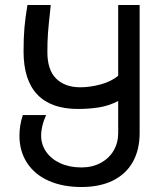

<svg xmlns="http://www.w3.org/2000/svg" viewBox="-20 -745 640 770"><path d="M74.5 -538.5Q74.5 -594.5 78 -634Q81.5 -673.5 90 -725H183.5L180 -690.5Q174.5 -641.5 172.2 -609Q170 -576.5 170 -536Q170 -464.5 205.2 -429.8Q240.5 -395 302 -395Q340.5 -395 382.8 -406.2Q425 -417.5 454 -441V-725H540V-211.5Q540 -144.5 512.8 -95.8Q485.5 -47 433 -21Q380.5 5 306.5 5Q231.5 5 175.2 -20Q119 -45 88.5 -91.8Q58 -138.5 58 -201Q58 -243 71.5 -283.5H165Q145 -240 145 -201Q145 -165.5 165.2 -136.2Q185.5 -107 222.2 -90.2Q259 -73.5 306.5 -73.5Q350.5 -73.5 384 -91.8Q417.5 -110 435.8 -141.2Q454 -172.5 454 -211.5V-340Q416.5 -320.5 376.2 -314.2Q336 -308 292.5 -308Q184.5 -308 129.5 -366Q74.5 -424 74.5 -538.5Z"/></svg>

Font: JuliaMono
Style: Regular
Weight: 400
Monospace: yes
Designer: cormullion
Foundry: corm
Version: Version 0.055; ttfautohint (v1.8.4)